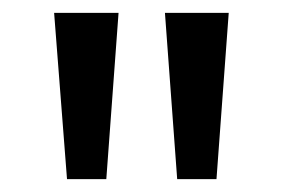

<svg xmlns="http://www.w3.org/2000/svg" viewBox="-20 -820 439 298"><path d="M84 -542 64 -800H164L145 -542ZM255 -542 236 -800H335L316 -542Z"/></svg>

Font: Noto Sans Malayalam Condensed
Style: Regular
Weight: 400
Width: 3
Designer: Jelle Bosma - Monotype Design Team
Foundry: Monotype Imaging Inc.
Version: Version 2.104; ttfautohint (v1.8.4.7-5d5b)